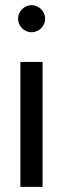

<svg xmlns="http://www.w3.org/2000/svg" viewBox="-20 -724 244 744"><path d="M59 0H145V-484H59ZM155 -651C155 -680 131 -704 102 -704C74 -704 50 -680 50 -651C50 -623 74 -599 102 -599C131 -599 155 -623 155 -651Z"/></svg>

Font: Radis Sans
Style: Regular
Weight: 400
Designer: Gaël Goy
Foundry: Gaël Goy
Version: 1.0